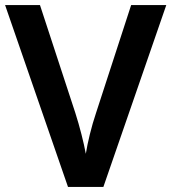

<svg xmlns="http://www.w3.org/2000/svg" viewBox="-20 -734 673 754"><path d="M633 -714H495L357 -290C339 -237 324 -174 317 -130C309 -174 293 -237 276 -290L137 -714H0L247 0H386Z"/></svg>

Font: Noto Sans Syriac SemiBold
Style: Regular
Weight: 600
Designer: Patrick Giasson and the Monotype Design Team
Foundry: Monotype Imaging Inc.
Version: Version 3.000